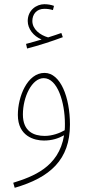

<svg xmlns="http://www.w3.org/2000/svg" viewBox="-20 -664 418 914"><path d="M109 -433C164 -447 231 -469 279 -487L272 -507C252 -500 232 -493 209 -486C170 -497 134 -525 134 -564C134 -595 153 -622 191 -622C206 -622 219 -620 232 -616L237 -636C224 -641 208 -644 191 -644C154 -644 112 -616 112 -564C112 -527 139 -492 178 -476C161 -471 135 -463 104 -455ZM50 230C219 181 313 96 313 -71C313 -201 268 -317 192 -317C110 -317 65 -204 65 -117C65 -15 144 5 189 5C228 5 258 -5 285 -20C260 133 135 177 43 206ZM89 -119C89 -203 132 -292 188 -292C254 -292 289 -176 289 -75C289 -64 289 -54 288 -44C264 -30 228 -17 193 -17C141 -17 89 -38 89 -119Z"/></svg>

Font: Noto Sans Arabic UI XCn Th
Style: Regular
Weight: 100
Width: 2
Designer: Monotype Design Team, Nadine Chahine and Nizar Qandah
Foundry: Monotype Imaging Inc.
Version: Version 2.010